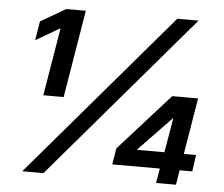

<svg xmlns="http://www.w3.org/2000/svg" viewBox="-52 -786 984 844"><g transform="rotate(5 440.5 -363.5)"><path d="M76 0H169.7L790.5 -727.3H696.7ZM82.4 -578.8 185.7 -639.2H188.9L139.2 -340.9H229L293 -727.3H207L96.2 -663ZM467.7 -64.6H677.6L666.5 0H754.3L764.9 -64.6H820.7L831 -137.8H777L818.2 -386.4H704.2L479.4 -136.4ZM571.7 -137.8V-140.3L714.8 -289.1H717L691.4 -137.8Z"/></g></svg>

Font: Margiela Sans Semi Bold
Style: Italic
Weight: 600
Italic angle: -9.39999°
Designer: Stefan Endress, Andreas Faust
Version: Version 1.100;FEAKit 1.0